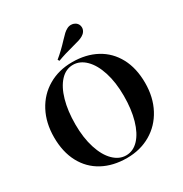

<svg xmlns="http://www.w3.org/2000/svg" viewBox="-213 -1102 1219 1279"><g transform="rotate(-30 396.0 -463.0)"><path d="M43 0ZM514.6 -941.4Q530.3 -941.4 543.7 -933.8Q557.1 -926.3 564.5 -912.6Q569.8 -902.3 569.8 -889.6Q569.8 -874.5 561 -860.8Q552.2 -847.2 536.6 -838.4Q522 -830.1 506.3 -825.2Q490.7 -820.3 459 -812Q384.3 -793 328.6 -772L321.3 -784.2Q370.6 -824.2 420.9 -878.9Q442.9 -902.3 455.3 -913.8Q467.8 -925.3 483.4 -933.6Q497.6 -941.4 514.6 -941.4ZM749.5 -359.9Q749.5 -249.5 704.3 -164.6Q659.2 -79.6 578.9 -32.7Q498.5 14.2 395.5 14.2Q289.6 14.2 209.7 -28.8Q129.9 -71.8 86.2 -153.6Q42.5 -235.4 42.5 -348.1Q42.5 -458.5 87.4 -543.5Q132.3 -628.4 212.9 -675.3Q293.5 -722.2 396.5 -722.2Q502.4 -722.2 582 -679.2Q661.6 -636.2 705.6 -554.4Q749.5 -472.7 749.5 -359.9ZM208.5 -352.1Q208.5 -248.5 233.9 -169.2Q259.3 -89.8 303 -46.9Q346.7 -3.9 399.4 -3.9Q454.6 -3.9 496.3 -48.6Q538.1 -93.3 560.8 -173.1Q583.5 -252.9 583.5 -356Q583.5 -460 558.1 -539.1Q532.7 -618.2 489 -661.1Q445.3 -704.1 392.1 -704.1Q336.9 -704.1 295.4 -659.4Q253.9 -614.7 231.2 -534.9Q208.5 -455.1 208.5 -352.1Z"/></g></svg>

Font: TypoPRO Playfair Display SC
Style: Bold
Weight: 700
Designer: Claus Eggers Sørensen
Foundry: Claus Eggers Sørensen
Version: Version 1.004;PS 001.004;hotconv 1.0.70;makeotf.lib2.5.58329